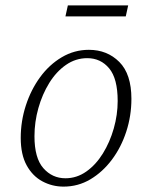

<svg xmlns="http://www.w3.org/2000/svg" viewBox="-20 -680 546 713"><path d="M216 13Q174 13 137.5 -6.5Q101 -26 79 -66Q57 -106 57 -168Q57 -230 76 -288.5Q95 -347 129 -393.5Q163 -440 209.5 -467.5Q256 -495 310 -495Q378 -495 423 -450Q468 -405 468 -313Q468 -250 449 -191.5Q430 -133 395.5 -87Q361 -41 315.5 -14Q270 13 216 13ZM223 -18Q265 -18 300.5 -43Q336 -68 362 -110Q388 -152 402.5 -203Q417 -254 417 -305Q417 -388 385.5 -426Q354 -464 304 -464Q261 -464 225 -439Q189 -414 163 -372Q137 -330 122.5 -278.5Q108 -227 108 -174Q108 -93 141 -55.5Q174 -18 223 -18ZM223 -619 232 -660H456L447 -619Z"/></svg>

Font: Source Serif 4 SmText Light
Style: Italic
Weight: 300
Italic angle: -12°
Designer: Frank Grießhammer
Foundry: Adobe
Version: Version 4.005;hotconv 1.1.0;makeotfexe 2.6.0